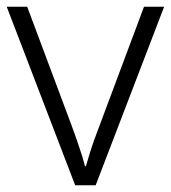

<svg xmlns="http://www.w3.org/2000/svg" viewBox="-20 -552 509 572"><path d="M204 0 0 -532H61L193 -179Q201 -158 208.5 -136Q216 -114 222.5 -94Q229 -74 233 -57H236Q241 -74 247 -94Q253 -114 261 -136Q269 -158 277 -179L409 -532H469L265 0Z"/></svg>

Font: Noto Sans Symbols Light
Style: Regular
Weight: 300
Version: Version 2.002